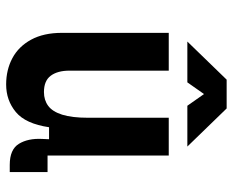

<svg xmlns="http://www.w3.org/2000/svg" viewBox="-88 -676 775 640"><g transform="rotate(90 300.0 -355.5)"><path d="M89 -174V-530H215V-199.2Q215 -159.6 231.8 -136.8Q248.6 -114 286.4 -114Q313.2 -114 332.4 -128.2Q351.6 -142.4 361.8 -174.9Q372 -207.4 372 -260.8V-530H498V-126H553V0H529Q477.6 0 458.9 -30.5Q440.2 -61 442.6 -108L443.6 -131H403.6Q392 -52.6 353 -20.3Q314 12 261 12Q212.2 12 173.3 -8.8Q134.4 -29.6 111.7 -71.3Q89 -113 89 -174ZM118 -592 245 -723H341L468 -592H332L292 -649H294L254 -592Z"/></g></svg>

Font: Fliege Mono Thin
Style: Regular
Weight: 100
Version: Version 0.020;Glyphs 3.3 (3306)